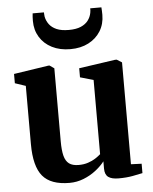

<svg xmlns="http://www.w3.org/2000/svg" viewBox="-56 -849 724 907"><g transform="rotate(-5 306.0 -395.5)"><path d="M469.5 9.5Q437.5 9.5 421.2 -2.2Q405 -14 405 -42.5V-77Q388.5 -55.5 362.5 -35.2Q336.5 -15 304.2 -2.2Q272 10.5 237.5 10.5Q148.5 10.5 109.8 -36Q71 -82.5 71 -188V-464L20.5 -481V-525L185 -550H191L212.5 -535V-189Q212.5 -146 219.2 -120Q226 -94 242.2 -82Q258.5 -70 287.5 -70Q312.5 -70 332.5 -76.8Q352.5 -83.5 367.5 -93.2Q382.5 -103 392.5 -112V-464L329.5 -482V-525L501.5 -550H509.5L533.5 -535V-52L584 -50V-5.5Q566 -1.5 536.8 4Q507.5 9.5 469.5 9.5ZM296.5 -618.5Q246.5 -618.5 209.2 -637.5Q172 -656.5 151.5 -690Q131 -723.5 131 -766.5Q131 -776 131.5 -785.8Q132 -795.5 133 -802.5H186.5Q186.5 -798 187 -792.8Q187.5 -787.5 188 -782Q192 -762 204.2 -745.5Q216.5 -729 239 -719.2Q261.5 -709.5 296.5 -709.5Q331.5 -709.5 354 -719.2Q376.5 -729 388.8 -745.5Q401 -762 404.5 -781.5Q405.5 -787.5 406 -792.8Q406.5 -798 406 -802.5H459Q459.5 -795.5 460 -785.8Q460.5 -776 460.5 -767Q460.5 -723.5 439.8 -690Q419 -656.5 382.2 -637.5Q345.5 -618.5 296.5 -618.5Z"/></g></svg>

Font: Merriweather 60pt
Style: Bold
Weight: 700
Version: Version 2.100